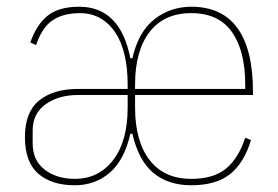

<svg xmlns="http://www.w3.org/2000/svg" viewBox="-20 -538 824 570"><path d="M212 -256Q154 -256 115.5 -228.5Q77 -201 77 -151V-112Q77 -62 112.5 -34.5Q148 -7 202 -7Q273 -7 316 -63Q359 -119 359 -219V-256ZM708 -274V-287Q708 -387 668.5 -443Q629 -499 548 -499Q467 -499 424 -443Q381 -387 381 -287V-274ZM548 -7Q614 -7 651 -37.5Q688 -68 708 -129L725 -122Q705 -55 663.5 -21.5Q622 12 548 12Q479 12 435 -25Q391 -62 373 -141H367Q349 -62 305.5 -25Q262 12 202 12Q133 12 93.5 -22.5Q54 -57 54 -131Q54 -205 96 -239.5Q138 -274 212 -274H359V-287Q359 -335 350 -374Q341 -413 323 -440.5Q305 -468 278.5 -483.5Q252 -499 217 -499Q168 -499 136.5 -478Q105 -457 87 -404L70 -412Q88 -464 121 -491Q154 -518 215 -518Q337 -518 367 -365H373Q391 -444 438.5 -481Q486 -518 548 -518Q639 -518 685 -454.5Q731 -391 731 -266V-256H381V-219Q381 -119 424 -63Q467 -7 548 -7Z"/></svg>

Font: IBM Plex Sans Condensed Thin
Style: Regular
Weight: 100
Width: 3
Designer: Mike Abbink, Paul van der Laan, Pieter van Rosmalen
Foundry: Bold Monday
Version: Version 1.3